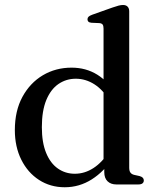

<svg xmlns="http://www.w3.org/2000/svg" viewBox="-20 -758 646 789"><path d="M408.5 -82 405.5 -85.5V-640.5Q405.5 -652 401.8 -657Q398 -662 389 -663L355.5 -664.5Q346.5 -665.5 343 -669.2Q339.5 -673 339.5 -678.5Q339.5 -685 343.8 -689.2Q348 -693.5 359 -697.5L442 -727Q457.5 -732.5 467.5 -735Q477.5 -737.5 485.5 -737.5Q498 -737.5 504.5 -730.5Q511 -723.5 511 -711.5V-69Q511 -55.5 516 -48.8Q521 -42 531 -39.5L553.5 -34.5Q562.5 -32 566.8 -27.5Q571 -23 571 -16.5Q571 -9 565.5 -4.5Q560 0 548 0H458.5Q435.5 0 422 -13Q408.5 -26 408.5 -50.5ZM41 -223.5Q41 -302.5 72.2 -360Q103.5 -417.5 156.2 -448.8Q209 -480 274 -480Q333.5 -480 380 -451Q426.5 -422 455.5 -368L430.5 -342.5Q405 -387.5 368.8 -411Q332.5 -434.5 291.5 -434.5Q252 -434.5 220.2 -412.8Q188.5 -391 170.2 -346.8Q152 -302.5 152 -235.5Q152 -172.5 169.5 -129.8Q187 -87 217.8 -65.5Q248.5 -44 287.5 -44Q328 -44 364.2 -67.5Q400.5 -91 430 -137.5L446.5 -111.5Q408 -53 357 -20.8Q306 11.5 246 11.5Q187 11.5 140.5 -18.5Q94 -48.5 67.5 -101.8Q41 -155 41 -223.5Z"/></svg>

Font: Fraunces 12pt
Style: Regular
Weight: 400
Version: Version 1.000;[b76b70a41]